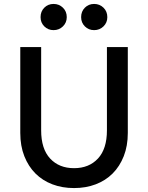

<svg xmlns="http://www.w3.org/2000/svg" viewBox="-20 -939 751 975"><path d="M356 16Q296 16 246 -3Q196 -22 160 -58Q124 -94 103.5 -146Q83 -198 83 -264V-700H189V-277Q189 -183 234.5 -134Q280 -85 356 -85Q432 -85 477.5 -134Q523 -183 523 -277V-700H629V-264Q629 -198 608.5 -146Q588 -94 552 -58Q516 -22 466 -3Q416 16 356 16ZM252 -786Q224 -786 205 -805Q186 -824 186 -852Q186 -881 205 -900Q224 -919 252 -919Q280 -919 299.5 -900Q319 -881 319 -852Q319 -824 299.5 -805Q280 -786 252 -786ZM458 -786Q430 -786 411 -805Q392 -824 392 -852Q392 -881 411 -900Q430 -919 458 -919Q486 -919 505.5 -900Q525 -881 525 -852Q525 -824 505.5 -805Q486 -786 458 -786Z"/></svg>

Font: NT Somic Medium
Style: Regular
Weight: 500
Designer: Ravid Balaliev — lead type designer, mastering
Michael Voronin — secret advisor, marketing
Ivan Kovalenko — best boy
Foundry: NT Type
Version: Version 0.7